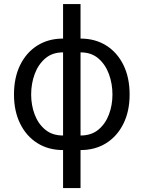

<svg xmlns="http://www.w3.org/2000/svg" viewBox="-20 -748 727 972"><path d="M299.3 11.7Q225.1 11.7 169.2 -23.4Q113.3 -58.6 82 -122.1Q50.8 -185.5 50.8 -269.5Q50.8 -355 82 -418.7Q113.3 -482.4 169.2 -517.6Q225.1 -552.7 299.3 -552.7H387.7Q461.9 -552.7 517.8 -517.6Q573.7 -482.4 605 -418.7Q636.2 -355 636.2 -269.5Q636.2 -185.5 605 -122.1Q573.7 -58.6 517.8 -23.4Q461.9 11.7 387.7 11.7ZM299.3 -62H387.7Q442.4 -62 478 -91.6Q513.7 -121.1 531.5 -168.5Q549.3 -215.8 549.3 -269.5Q549.3 -324.2 531.5 -372.8Q513.7 -421.4 478 -452.1Q442.4 -482.9 387.7 -482.9H299.3Q244.6 -482.9 209 -452.1Q173.3 -421.4 155.5 -372.8Q137.7 -324.2 137.7 -269.5Q137.7 -215.8 155.5 -168.5Q173.3 -121.1 209 -91.6Q244.6 -62 299.3 -62ZM299.3 204.1V-727.5H387.7V204.1Z"/></svg>

Font: Inter Variable
Style: Regular
Weight: 400
Designer: Rasmus Andersson
Foundry: rsms
Version: Version 4.001;git-9221beed3